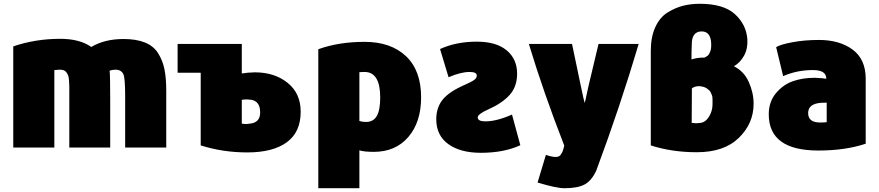

<svg xmlns="http://www.w3.org/2000/svg" viewBox="-20 -779 4642 1014"><path d="M858 0H641V-271Q641 -365 632 -386Q621 -411 590 -411Q576 -411 559 -406Q562 -378 562 -257V0H346V-270Q346 -275 346 -284Q346 -311 346 -323.5Q346 -336 344.5 -354.5Q343 -373 340 -380.5Q337 -388 331 -396.5Q325 -405 316.5 -408Q308 -411 295 -411Q285 -411 267 -409V0H50V-534Q167 -574 298 -574Q401 -574 462 -531Q533 -573 632 -573Q700 -573 745.5 -554.5Q791 -536 815 -498Q839 -460 848.5 -413.5Q858 -367 858 -301Z M918 -547H1257V-391Q1285 -396 1326 -397Q1430 -397 1499 -341.5Q1568 -286 1568 -189Q1568 -81 1494.5 -27.5Q1421 26 1286 26Q1158 26 1040 -11V-395H918ZM1354 -185Q1354 -244 1307 -252Q1293 -254 1284 -254Q1273 -254 1257 -252V-126Q1271 -124 1282 -124Q1287 -124 1299 -126Q1354 -131 1354 -185Z M2204 -265Q2204 -134 2136.5 -55.5Q2069 23 1954 23Q1903 23 1878 15V215H1661V-519Q1769 -558 1905 -558Q2044 -558 2124 -482.5Q2204 -407 2204 -265ZM1988 -264Q1988 -399 1905 -399Q1885 -399 1878 -398V-140Q1893 -135 1913 -135Q1952 -135 1970 -166.5Q1988 -198 1988 -264Z M2284 -149Q2284 -206 2313 -246.5Q2342 -287 2413 -321Q2467 -345 2482.5 -355.5Q2498 -366 2498 -380Q2498 -399 2460 -399Q2414 -399 2349 -371L2304 -520Q2389 -559 2498 -559Q2601 -559 2656 -513Q2711 -467 2711 -390Q2711 -321 2671 -277Q2631 -233 2558 -201Q2503 -176 2503 -159Q2503 -138 2543 -138Q2603 -138 2684 -174Q2698 -120 2728 -12Q2641 28 2520 28Q2411 28 2347.5 -18Q2284 -64 2284 -149Z M3353 -547Q3256 -219 3129 122Q3104 176 3067 195.5Q3030 215 2961 215Q2918 215 2819 185L2863 39Q2895 50 2914 50Q2924 50 2931 47Q2938 44 2943 35.5Q2948 27 2950 23.5Q2952 20 2956 5.5Q2960 -9 2960 -10Q2850 -292 2773 -547H3001Q3032 -395 3046 -332Q3064 -245 3068 -235Q3070 -241 3073 -255Q3076 -269 3081 -293Q3086 -317 3090 -333Q3104 -390 3141 -547Z M3927 -572Q3930 -522 3909.5 -485Q3889 -448 3856 -429Q3909 -403 3934.5 -346Q3960 -289 3960 -231Q3960 -127 3882 -51Q3804 25 3660 25Q3529 25 3417 -11V-510Q3417 -584 3441 -636Q3465 -688 3505.5 -713Q3546 -738 3587 -748.5Q3628 -759 3676 -759Q3801 -759 3861 -704.5Q3921 -650 3927 -572ZM3743 -228Q3743 -229 3743 -237.5Q3743 -246 3743 -250Q3743 -254 3742.5 -263Q3742 -272 3739.5 -277Q3737 -282 3734 -289.5Q3731 -297 3725.5 -302Q3720 -307 3713 -312Q3706 -317 3696 -320Q3686 -323 3673 -324Q3648 -324 3634 -312Q3634 -281 3633.5 -220.5Q3633 -160 3633 -130Q3647 -128 3656 -128Q3665 -128 3679 -130Q3706 -133 3724.5 -163Q3743 -193 3743 -228ZM3632 -465Q3658 -474 3692 -475Q3693 -475 3695 -474.5Q3697 -474 3698 -474Q3710 -479 3717.5 -485Q3725 -491 3731 -507Q3737 -523 3736 -548Q3734 -616 3681 -613Q3639 -610 3634 -559Q3634 -549 3633 -529.5Q3632 -510 3632 -498Z M4552 -363V-20Q4444 16 4302 16Q4040 16 4040 -175Q4040 -242 4078.5 -287.5Q4117 -333 4168.5 -350.5Q4220 -368 4278 -368H4287Q4296 -367 4303 -367Q4316 -367 4344 -363Q4344 -409 4274 -409Q4189 -409 4116 -377L4079 -530Q4101 -544 4165 -556Q4229 -568 4305 -568Q4414 -568 4483 -517Q4552 -466 4552 -363ZM4346 -134V-237Q4325 -237 4316 -236Q4248 -231 4248 -182Q4248 -132 4311 -132Q4339 -132 4346 -134Z"/></svg>

Font: Repo
Style: ExtraBlack
Weight: 1000
Designer: Stefan Peev
Foundry: Context Ltd
Version: Version 001.000